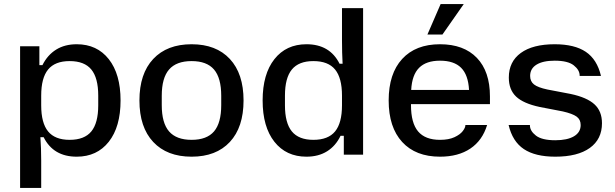

<svg xmlns="http://www.w3.org/2000/svg" viewBox="-20 -762 3031 946"><path d="M79 -534H174V-441H189Q214 -491 256.5 -517.5Q299 -544 358 -544Q458 -544 516 -470.5Q574 -397 574 -267Q574 -137 516 -63.5Q458 10 358 10Q243 10 195 -86H179Q183 -33 183 29V164H79ZM323 -73Q396 -73 430 -114.5Q464 -156 464 -243V-291Q464 -378 430 -419.5Q396 -461 323 -461Q251 -461 217 -419.5Q183 -378 183 -291V-243Q183 -156 217 -114.5Q251 -73 323 -73Z M667 -267Q667 -399 735 -471.5Q803 -544 924 -544Q1045 -544 1112.5 -471.5Q1180 -399 1180 -267Q1180 -135 1112.5 -62.5Q1045 10 924 10Q803 10 735 -62.5Q667 -135 667 -267ZM924 -73Q999 -73 1034.5 -114.5Q1070 -156 1070 -244V-290Q1070 -378 1034.5 -419.5Q999 -461 924 -461Q849 -461 813 -419.5Q777 -378 777 -290V-244Q777 -156 813 -114.5Q849 -73 924 -73Z M1274 -267Q1274 -397 1332 -470.5Q1390 -544 1490 -544Q1605 -544 1653 -448H1668Q1665 -501 1665 -564V-722H1769V0H1674V-93H1658Q1634 -43 1591.5 -16.5Q1549 10 1490 10Q1390 10 1332 -63.5Q1274 -137 1274 -267ZM1524 -73Q1597 -73 1631 -114.5Q1665 -156 1665 -243V-291Q1665 -378 1631 -419.5Q1597 -461 1524 -461Q1452 -461 1418 -419.5Q1384 -378 1384 -291V-243Q1384 -156 1418 -114.5Q1452 -73 1524 -73Z M1895 -267Q1895 -399 1961.5 -471.5Q2028 -544 2148 -544Q2265 -544 2329.5 -477Q2394 -410 2394 -287V-249H2005V-244Q2005 -156 2040 -114.5Q2075 -73 2148 -73Q2191 -73 2219 -86Q2247 -99 2260 -116Q2273 -133 2273 -145V-146H2380Q2357 -70 2297.5 -30Q2238 10 2148 10Q2028 10 1961.5 -62.5Q1895 -135 1895 -267ZM2291 -319Q2287 -393 2252 -428Q2217 -463 2148 -463Q2080 -463 2045 -428Q2010 -393 2006 -319ZM2151 -742H2265L2160 -592H2086Z M2486 -146H2591V-144Q2591 -117 2620.5 -94Q2650 -71 2716 -71Q2775 -71 2808 -90.5Q2841 -110 2841 -146Q2841 -173 2821 -187.5Q2801 -202 2753 -213L2639 -235Q2559 -252 2523 -286Q2487 -320 2487 -380Q2487 -458 2546 -501Q2605 -544 2713 -544Q2811 -544 2866.5 -506.5Q2922 -469 2941 -388H2836V-390Q2836 -417 2807 -440Q2778 -463 2713 -463Q2655 -463 2623.5 -443.5Q2592 -424 2592 -388Q2592 -361 2611 -346Q2630 -331 2677 -321L2792 -299Q2872 -282 2909 -248Q2946 -214 2946 -155Q2946 -76 2886 -33Q2826 10 2716 10Q2617 10 2561 -27.5Q2505 -65 2486 -146Z"/></svg>

Font: Mozilla Text BETA Medium
Style: Regular
Weight: 500
Designer: Studio DRAMA
Foundry: Studio DRAMA
Version: Version 0.100